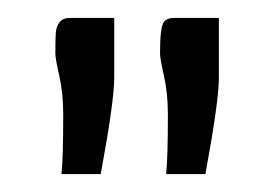

<svg xmlns="http://www.w3.org/2000/svg" viewBox="-20 -670 298 215"><path d="M225.1 -583Q225.1 -556.6 210 -475.1H166Q168 -492.2 168 -542Q168 -565.4 163.6 -585Q159.2 -604.5 159.2 -609.9Q159.2 -640.1 163.6 -645.5Q167 -649.9 174.8 -649.9H225.1ZM107.9 -583Q107.9 -556.6 92.8 -475.1H48.8Q50.8 -492.2 50.8 -542Q50.8 -565.4 46.4 -585Q42 -604.5 42 -609.9Q42 -626.5 42.5 -633.3Q43 -640.1 46.6 -645Q50.3 -649.9 58.1 -649.9H107.9Z"/></svg>

Font: Resagokr
Style: Regular
Weight: 500
Designer: gluk
Foundry: gluk
Version: Version 0.95